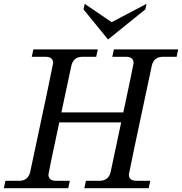

<svg xmlns="http://www.w3.org/2000/svg" viewBox="-49 -993 960 1013"><path d="M735.4 0H396L404.3 -39.1H476.1Q524.9 -39.1 535.2 -87.9L590.3 -347.2H263.7Q206.5 -79.6 206.5 -72.3Q206.5 -39.1 247.1 -39.1H319.3L311 0H-28.8L-20.5 -39.1H51.8Q100.6 -39.1 110.8 -87.9Q231.4 -652.8 231.4 -660.2Q231.4 -693.4 190.9 -693.4H118.7L127 -732.4H466.8L458.5 -693.4H386.2Q337.4 -693.4 327.1 -644.5L274.9 -399.9H601.6Q655.8 -652.8 655.8 -660.2Q655.8 -693.4 615.2 -693.4H543.5L551.8 -732.4H891.1L882.8 -693.4H810.5Q761.7 -693.4 751.5 -644.5Q630.9 -79.6 630.9 -72.3Q630.9 -39.1 671.4 -39.1H743.7ZM521 -784.7 391.6 -943.4 397.9 -972.7 540 -876 724.1 -972.7 717.8 -943.4Z"/></svg>

Font: Munson
Style: Italic
Weight: 400
Italic angle: -12°
Designer: Paul James MIller
Foundry: High-Logic / Made with FontCreator
Version: Version 2.10;May 5, 2019;FontCreator 11.5.0.2430 64-bit